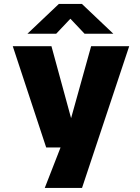

<svg xmlns="http://www.w3.org/2000/svg" viewBox="-20 -728 690 948"><path d="M201 200 279 0H208L43 -500H234L331 -144.5L430 -500H618L385 200ZM115.5 -561.5 270.5 -708.5H384.5L539.5 -561.5H397.5L327.5 -635.5L257.5 -561.5Z"/></svg>

Font: Trispace ExtraBold
Style: Regular
Weight: 800
Designer: Tyler Finck
Foundry: Etcetera Type Company
Version: Version 1.210; ttfautohint (v1.8.3)